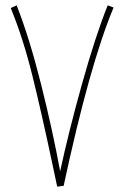

<svg xmlns="http://www.w3.org/2000/svg" viewBox="-20 -692 463 715"><path d="M403 -664Q314 -452 217 0L193 3L176 -77Q135 -271 100.5 -410.5Q66 -550 20 -662L42 -672Q90 -550 133.5 -376Q177 -202 204 -54Q235 -199 285 -378Q335 -557 381 -672Z"/></svg>

Font: Noto Sans Arabic CondThin
Style: Regular
Weight: 250
Width: 3
Designer: Nadine Chahine
Foundry: Monotype Imaging Inc.
Version: Version 1.001